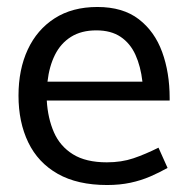

<svg xmlns="http://www.w3.org/2000/svg" viewBox="-20 -518 539 550"><path d="M466 -230V-237Q466 -310 444.5 -369Q423 -428 377.5 -463Q332 -498 259 -498Q187 -498 136.5 -465.5Q86 -433 59.5 -376Q33 -319 33 -244Q33 -168 61 -110Q89 -52 145.5 -20Q202 12 287 12Q323 12 353.5 5.5Q384 -1 410.5 -12.5Q437 -24 460 -37L434 -95Q396 -76 362 -64.5Q328 -53 286 -53Q226 -53 189 -76Q152 -99 134.5 -139Q117 -179 114 -230ZM116 -284Q121 -328 137.5 -361Q154 -394 183.5 -412.5Q213 -431 256 -431Q298 -431 325.5 -412.5Q353 -394 368 -361Q383 -328 388 -284Z"/></svg>

Font: Catamaran
Style: Regular
Weight: 400
Designer: Pria Ravichandran
Version: Version 2.000